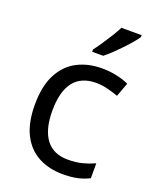

<svg xmlns="http://www.w3.org/2000/svg" viewBox="-144 -850 768 945"><g transform="rotate(20 240.0 -378.0)"><path d="M300 10Q229 10 173.5 -19Q118 -48 86.5 -109Q55 -170 55 -265Q55 -364 88 -426Q121 -488 177.5 -517Q234 -546 306 -546Q347 -546 385 -537.5Q423 -529 447 -517L420 -444Q396 -453 364 -461Q332 -469 304 -469Q146 -469 146 -266Q146 -169 184.5 -117.5Q223 -66 299 -66Q343 -66 376.5 -75Q410 -84 438 -97V-19Q411 -5 378.5 2.5Q346 10 300 10ZM432 -756Q423 -742 406 -722Q389 -702 368.5 -680.5Q348 -659 327.5 -639.5Q307 -620 289 -606H231V-618Q246 -637 263.5 -663Q281 -689 298 -716.5Q315 -744 326 -766H432Z"/></g></svg>

Font: Noto Sans Sundanese
Style: Regular
Weight: 400
Designer: Monotype Design Team (Regular), Sérgio L. Martins (other weights)
Foundry: Monotype Imaging Inc.
Version: Version 2.003